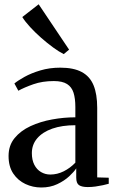

<svg xmlns="http://www.w3.org/2000/svg" viewBox="-20 -844 530 874"><path d="M168 9.5Q129.5 9.5 95.5 -6.5Q61.5 -22.5 40.2 -54.2Q19 -86 19 -134Q19 -182 46.5 -215.5Q74 -249 118.8 -269.8Q163.5 -290.5 217 -300.2Q270.5 -310 323 -310V-357Q323 -395.5 314.8 -421.8Q306.5 -448 285.2 -461.5Q264 -475 225 -475Q173 -475 131.8 -460.5Q90.5 -446 63.5 -431L45.5 -464Q61 -477 91.5 -494Q122 -511 163.8 -523.5Q205.5 -536 254.5 -536Q315 -536 352 -516.2Q389 -496.5 405.8 -456Q422.5 -415.5 422.5 -353V-36.5L475 -35V-7.5Q464.5 -4.5 448.8 -1Q433 2.5 415.2 5Q397.5 7.5 379.5 7.5Q353 7.5 340 -1Q327 -9.5 327 -35.5V-77.5Q317 -62 295 -41.5Q273 -21 240.8 -5.8Q208.5 9.5 168 9.5ZM209 -49.5Q240.5 -49.5 270 -64.2Q299.5 -79 323 -103.5V-274Q262.5 -274 218.2 -258.5Q174 -243 149.5 -214.5Q125 -186 125 -147Q125 -116 136.2 -94Q147.5 -72 166.8 -60.8Q186 -49.5 209 -49.5ZM269.5 -598Q248.5 -608.5 221.5 -628.2Q194.5 -648 167 -672.2Q139.5 -696.5 116.8 -721.2Q94 -746 81.5 -766.5L156 -824.5L294.5 -618L270.5 -598Z"/></svg>

Font: Merriweather 96pt
Style: Regular
Weight: 400
Version: Version 2.100